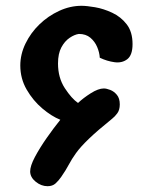

<svg xmlns="http://www.w3.org/2000/svg" viewBox="-20 -634 527 662"><path d="M144 8Q122 8 103 -7.5Q84 -23 84 -43Q84 -62 100.5 -93Q117 -124 141.5 -159Q166 -194 188 -221Q158 -233 126 -260Q94 -287 72 -325Q50 -363 50 -408Q50 -447 68 -484Q86 -521 116 -550Q146 -579 184 -596.5Q222 -614 261 -614Q279 -614 308 -609Q337 -604 367 -590Q397 -576 417 -550Q437 -524 437 -482Q437 -444 419 -430Q401 -416 375 -419.5Q349 -423 324 -435Q323 -453 315 -472Q307 -491 291.5 -504Q276 -517 252 -517Q237 -515 220 -503.5Q203 -492 191.5 -470.5Q180 -449 180 -415Q180 -366 203.5 -330Q227 -294 249 -279Q267 -296 293 -312.5Q319 -329 338 -329Q347 -329 360 -324Q373 -319 383 -307Q393 -295 393 -274Q393 -255 384.5 -243.5Q376 -232 367 -225Q315 -183 286 -155Q257 -127 242 -106Q227 -85 217 -66Q207 -47 191 -24Q182 -11 171.5 -1.5Q161 8 144 8Z"/></svg>

Font: El Messiri
Style: Regular
Weight: 400
Designer: Mohamed Gaber
Foundry: Kief Type Foundry
Version: Version 2.020